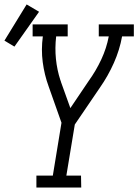

<svg xmlns="http://www.w3.org/2000/svg" viewBox="-78 -845 623 865"><path d="M86 0V-54H160L199 -292L141 -456Q122 -508 114.5 -565Q107 -622 115 -681H69V-735H227V-681H175Q169 -629 174 -579.5Q179 -530 194 -484Q195 -481 196 -479Q197 -477 197 -475L239 -358L322 -481Q355 -527 378.5 -577.5Q402 -628 412 -681H367V-735H525V-681H472Q461 -620 435 -561.5Q409 -503 372 -450L259 -284L221 -54H287L288 0ZM-13 -635 -58 -662 42 -825 98 -792Z"/></svg>

Font: Iosevka QP Light
Style: Italic
Weight: 300
Italic angle: -9°
Designer: Belleve Invis
Foundry: Belleve Invis
Version: Version 20.0.0; ttfautohint (v1.8.4)